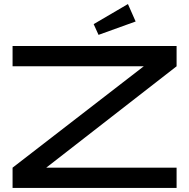

<svg xmlns="http://www.w3.org/2000/svg" viewBox="-20 -927 932 947"><path d="M851 -600 208 -100H851V0H42V-100L689 -600H42V-700H851ZM649 -821 466 -755 442 -808 611 -907Z"/></svg>

Font: Bruno Ace
Style: Regular
Weight: 400
Version: Version 1.100; ttfautohint (v1.8.4.7-5d5b);gftools[0.9.27]